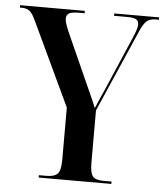

<svg xmlns="http://www.w3.org/2000/svg" viewBox="-53 -760 689 806"><g transform="rotate(5 292.0 -357.0)"><path d="M140 0V-10H172Q205 -10 218.5 -24Q232 -38 232 -82V-303L67 -653Q53 -684 40.5 -694Q28 -704 7 -704H-1V-714H272V-704H252Q219 -704 207 -697.5Q195 -691 195 -675Q195 -659 210 -624L304 -414Q316 -387 327 -363Q338 -339 349 -311Q358 -332 369.5 -358Q381 -384 392 -409L481 -616Q500 -659 500 -676Q500 -691 489.5 -697.5Q479 -704 452 -704H396V-714H585V-704H571Q548 -704 534.5 -693Q521 -682 507 -650L355 -302V-82Q355 -38 367 -24Q379 -10 410 -10H446V0Z"/></g></svg>

Font: Noto Serif Display Condensed SemiBold
Style: Regular
Weight: 600
Width: 3
Designer: Monotype Design Team
Foundry: Monotype Imaging Inc.
Version: Version 2.009